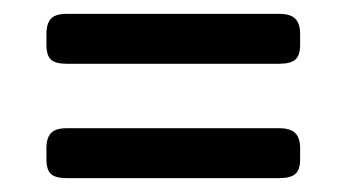

<svg xmlns="http://www.w3.org/2000/svg" viewBox="-20 -430 500 277"><path d="M47 -365V-381Q47 -396 53.5 -403Q60 -410 76 -410H383Q399 -410 406 -403Q413 -396 413 -381V-365Q413 -350 406 -344Q399 -338 383 -338H76Q60 -338 53.5 -344Q47 -350 47 -365ZM47 -200V-216Q47 -231 53.5 -238Q60 -245 76 -245H383Q399 -245 406 -238Q413 -231 413 -216V-200Q413 -185 406 -179Q399 -173 383 -173H76Q60 -173 53.5 -179Q47 -185 47 -200Z"/></svg>

Font: Mitr Light
Style: Regular
Weight: 300
Designer: Thanarat Vachiruckul
Foundry: Cadson Demak
Version: Version 1.002